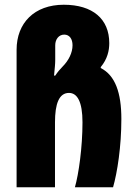

<svg xmlns="http://www.w3.org/2000/svg" viewBox="-20 -790 565 810"><path d="M50 0H212V-274C212 -352 229 -398 271 -398C306 -398 328 -361 328 -274C328 -169 312 -55 296 0H457C475 -63 492 -172 492 -288C492 -399 466 -472 405 -503V-507C433 -541 441 -576 441 -608C441 -710 371 -770 249 -770C125 -770 50 -693 50 -580ZM208 -471C211 -503 213 -520 213 -537V-599C213 -624 228 -644 251 -644C273 -644 286 -626 286 -599C286 -568 270 -535 244 -509C233 -498 223 -486 213 -471Z"/></svg>

Font: Noto Sans Georgian ExtraCondensed Black
Style: Regular
Weight: 900
Width: 2
Designer: Monotype Design Team, Akaki Razmadze
Foundry: Google LLC
Version: Version 2.005